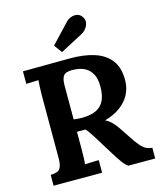

<svg xmlns="http://www.w3.org/2000/svg" viewBox="-135 -1038 955 1135"><g transform="rotate(-15 343.0 -470.5)"><path d="M303 -750 267 -799 378 -917Q392 -931 410 -937Q428 -943 445.5 -939.5Q463 -936 475 -919Q487 -902 485 -884Q483 -866 472 -850.5Q461 -835 445 -825ZM50 0V-66Q73 -67 88.5 -72Q104 -77 112.5 -95Q121 -113 121 -153V-536Q121 -563 122.5 -588Q124 -613 125 -626Q109 -625 85 -624.5Q61 -624 50 -623V-700Q121 -701 192 -701Q263 -701 334 -702Q422 -703 487 -682Q552 -661 587 -614Q622 -567 620 -487Q619 -445 599.5 -407Q580 -369 541.5 -340Q503 -311 444 -294Q463 -286 481.5 -268Q500 -250 513 -230L560 -160Q582 -126 599 -106Q616 -86 633 -76.5Q650 -67 672 -66V0H507Q489 -13 471.5 -37.5Q454 -62 434 -94L360 -214Q347 -234 337.5 -248Q328 -262 318 -272Q302 -272 291 -272Q280 -272 266 -272V-165Q266 -137 265 -112Q264 -87 262 -74Q273 -75 290 -75.5Q307 -76 323.5 -76.5Q340 -77 347 -77V0ZM314 -344Q370 -344 404 -360.5Q438 -377 453.5 -410.5Q469 -444 469 -495Q469 -543 454 -570.5Q439 -598 416.5 -611.5Q394 -625 371 -628.5Q348 -632 333 -632Q312 -632 297 -627Q282 -622 274 -605Q266 -588 266 -553V-348Q277 -347 289 -345.5Q301 -344 314 -344Z"/></g></svg>

Font: Lora
Style: Weight 700
Weight: 700
Designer: Olga Karpushina, Alexei Vanyashin (Cyrillic)
Foundry: Cyreal
Version: Version 3.001